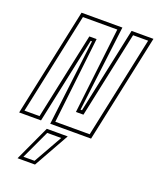

<svg xmlns="http://www.w3.org/2000/svg" viewBox="-192 -802 958 1168"><g transform="rotate(20 287.0 -217.5)"><path d="M-19.5 0 129.5 -700H394L325.5 -143.5H335L453.5 -700H595L446 0H181.5L249 -558H240.5L122 0ZM7 -21.5H104.5L223.5 -580.5H270.5L206.5 -22H429L568.5 -678.5H471L352.5 -121H304L369 -678H146.5ZM66.5 265 172.5 36H308L179.5 265ZM97 244.5H169L274 58.5H183.5Z"/></g></svg>

Font: Tourney Condensed ExtraLight
Style: Italic
Weight: 200
Width: 3
Italic angle: -12°
Designer: Tyler Finck
Foundry: Etcetera Type Co
Version: Version 1.010; ttfautohint (v1.8.3)